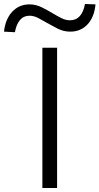

<svg xmlns="http://www.w3.org/2000/svg" viewBox="-90 -945 500 965"><path d="M123 0V-705H197V0ZM-15 -783 -70 -786Q-63 -849 -28.5 -886Q6 -923 58 -923Q91 -923 121.5 -907.5Q152 -892 175 -878Q195 -866 217.5 -854.5Q240 -843 261 -843Q292 -843 311 -864Q330 -885 337 -925L390 -923Q384 -859 350 -822.5Q316 -786 263 -786Q229 -786 199 -801.5Q169 -817 146 -830Q126 -842 103 -854Q80 -866 58 -866Q29 -866 10.5 -844.5Q-8 -823 -15 -783Z"/></svg>

Font: Nunito Sans 7pt SemiExpanded Light
Style: Regular
Weight: 300
Width: 6
Designer: Vernon Adams
Foundry: Vernon Adams
Version: Version 3.101;gftools[0.9.27]